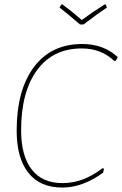

<svg xmlns="http://www.w3.org/2000/svg" viewBox="-20 -839 550 864"><path d="M456 -819 461 -805Q424 -781 356 -729H340Q288 -774 248 -805L256 -819H261Q301 -790 348 -749Q395 -784 451 -819ZM350 -641Q446 -641 510 -582L501 -565H494Q435 -621 348 -621Q218 -621 146.5 -523Q75 -425 75 -253Q75 -138 122.5 -76.5Q170 -15 261 -15Q355 -15 441 -82L448 -80L444 -62Q352 5 260 5Q160 5 107.5 -61.5Q55 -128 55 -251Q55 -433 132.5 -537Q210 -641 350 -641Z"/></svg>

Font: Alegreya Sans Thin
Style: Italic
Weight: 100
Italic angle: -7°
Designer: Juan Pablo del Peral
Foundry: Huerta Tipografica
Version: Version 2.007